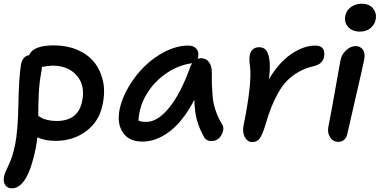

<svg xmlns="http://www.w3.org/2000/svg" viewBox="-35 -752 2043 1033"><path d="M28.8 261.2Q5.9 261.2 -6.3 244.4Q-18.6 227.5 -13.2 196.8Q-9.8 179.7 0.7 159.2Q11.2 138.7 23.9 106.4Q36.6 74.2 45.9 28.8Q61.5 -47.4 64 -191.2Q66.4 -335 78.1 -405.8Q87.4 -450.7 122.1 -455.1Q142.6 -507.8 254.9 -507.8Q323.7 -507.8 379.4 -484.6Q435.1 -461.4 469.7 -419.7Q504.4 -377.9 518.3 -319.3Q532.2 -260.7 517.1 -189.9Q499.5 -99.6 429.4 -46.9Q359.4 5.9 264.2 5.9Q206.5 5.9 166 -13.2Q163.1 16.6 157.2 45.9Q113.8 261.2 28.8 261.2ZM189 -374Q185.5 -357.4 182.9 -339.8Q180.2 -322.3 178.5 -308.8Q176.8 -295.4 175.5 -276.1Q174.3 -256.8 173.6 -246.8Q172.9 -236.8 172.4 -215.6Q171.9 -194.3 171.6 -187.5Q171.4 -180.7 171.1 -157.2Q170.9 -133.8 170.9 -128.9Q183.6 -120.1 192.1 -115.7Q200.7 -111.3 221.7 -106.2Q242.7 -101.1 269 -101.1Q386.7 -101.1 407.2 -209Q424.3 -292.5 377.9 -345.7Q331.5 -398.9 247.1 -398.9Q234.4 -398.9 189.9 -392.1Q190.9 -386.7 189 -374Z M730.5 9.8Q659.7 9.8 626.5 -38.6Q593.3 -86.9 608.4 -163.1Q620.6 -223.6 657.5 -285.9Q694.3 -348.1 744.4 -396.7Q794.4 -445.3 856.4 -476.1Q918.5 -506.8 977.5 -506.8Q1006.3 -506.8 1021.5 -490Q1036.6 -473.1 1030.8 -443.8L1027.8 -435.1Q1035.6 -439 1046.4 -439Q1073.2 -439 1088.9 -418.2Q1104.5 -397.5 1104.5 -366.2Q1104.5 -320.8 1105 -299.1Q1105.5 -277.3 1108.2 -243.2Q1110.8 -209 1116.2 -187.3Q1121.6 -165.5 1132.1 -138.2Q1142.6 -110.8 1158.7 -85Q1175.3 -61 1157 -27.1Q1138.7 6.8 1102.5 6.8Q1073.7 6.8 1061.5 -17.1Q1037.1 -61 1024.7 -105.2Q1012.2 -149.4 1010.7 -215.8Q985.8 -167 957.3 -128.2Q928.7 -89.4 900.4 -63.7Q872.1 -38.1 842 -21.2Q812 -4.4 784.7 2.7Q757.3 9.8 730.5 9.8ZM715.8 -148.9Q709.5 -119.1 710.4 -103Q723.6 -96.2 752.4 -96.2Q813.5 -96.2 876.2 -173.8Q939 -251.5 989.7 -395Q997.1 -409.7 998.5 -412.1Q997.6 -412.1 995.6 -411.6Q993.7 -411.1 992.7 -411.1Q925.3 -400.9 865.5 -361.3Q805.7 -321.8 766.8 -265.6Q728 -209.5 715.8 -148.9Z M1321.8 12.2Q1296.9 12.2 1282.7 -13.4Q1268.6 -39.1 1274.9 -74.2Q1321.8 -305.2 1310.1 -395Q1304.2 -434.6 1309.1 -458Q1313 -476.1 1326.4 -487.1Q1339.8 -498 1358.9 -498Q1382.3 -498 1395.8 -482.9Q1409.2 -467.8 1414.6 -429.7Q1419.9 -391.6 1412.1 -326.2Q1465.8 -416.5 1532.7 -461.7Q1599.6 -506.8 1660.2 -506.8Q1719.7 -506.8 1708 -443.8Q1699.2 -406.7 1652.8 -396Q1607.4 -385.7 1570.8 -364.5Q1534.2 -343.3 1508.1 -316.2Q1481.9 -289.1 1460 -249.3Q1438 -209.5 1422.9 -170.2Q1407.7 -130.9 1392.1 -77.1Q1375.5 -23.9 1361.6 -5.9Q1347.7 12.2 1321.8 12.2Z M1901.9 -582Q1860.8 -582 1838.4 -606.4Q1815.9 -630.9 1822.8 -667Q1828.6 -696.3 1853.3 -714.1Q1877.9 -731.9 1910.6 -731.9Q1952.6 -731.9 1972.9 -705.6Q1993.2 -679.2 1985.8 -646Q1981.4 -621.1 1959.5 -601.6Q1937.5 -582 1901.9 -582ZM1785.6 11.2Q1756.8 11.2 1741 -13.4Q1725.1 -38.1 1731.9 -70.8Q1753.4 -180.7 1771.2 -284.4Q1789.1 -388.2 1796.9 -428.2Q1803.2 -459.5 1827.4 -481.7Q1851.6 -503.9 1877.9 -503.9Q1903.3 -503.9 1917 -485.4Q1930.7 -466.8 1924.8 -433.1Q1917.5 -395.5 1879.9 -233.6Q1842.3 -71.8 1834.5 -35.2Q1830.6 -13.7 1817.9 -1.2Q1805.2 11.2 1785.6 11.2Z"/></svg>

Font: Shantell Sans Normal
Style: Italic
Weight: 500
Italic angle: -11.31°
Designer: Stephen Nixon, Anya Danilova, Shantell Martin
Foundry: Arrow Type
Version: Version 1.006;[559af2be0]